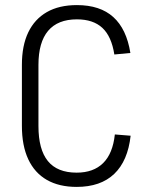

<svg xmlns="http://www.w3.org/2000/svg" viewBox="-20 -727 582 754"><path d="M281 7Q212 7 164 -20.5Q116 -48 91 -101.5Q66 -155 66 -233V-472Q66 -548 91 -600Q116 -652 164 -679.5Q212 -707 282 -707Q373 -707 425 -660Q477 -613 492 -519L429 -513Q418 -584 382 -617.5Q346 -651 282 -651Q207 -651 169 -606Q131 -561 131 -472V-232Q131 -140 168 -94.5Q205 -49 281 -49Q347 -49 385 -86.5Q423 -124 431 -199L493 -194Q482 -95 428.5 -44Q375 7 281 7Z"/></svg>

Font: Pathway Extreme SemiCondensed ExtraLight
Style: Regular
Weight: 250
Width: 4
Version: Version 1.001;gftools[0.9.26]